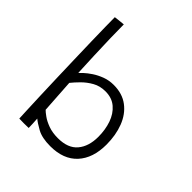

<svg xmlns="http://www.w3.org/2000/svg" viewBox="-199 -854 997 997"><g transform="rotate(45 300.0 -355.0)"><path d="M100.5 9.5Q99.5 -8 97.8 -50Q96 -92 93.8 -150.5Q91.5 -209 89.5 -275.8Q87.5 -342.5 85.5 -410.2Q83.5 -478 82 -538.5Q80.5 -599 79.8 -645Q79 -691 79 -713.5Q85.5 -714.5 103.5 -716.5Q121.5 -718.5 138.5 -720Q138.5 -680.5 140 -622.2Q141.5 -564 144 -499.2Q146.5 -434.5 149.5 -374.5Q154 -379.5 169 -393.5Q184 -407.5 207.2 -423Q230.5 -438.5 260.2 -449.8Q290 -461 324 -461Q387.5 -461 430.5 -428.5Q473.5 -396 495 -340Q516.5 -284 516.5 -215Q516.5 -115.5 464.5 -59Q412.5 -2.5 315.5 -2.5Q254.5 -2.5 218.5 -22.5Q182.5 -42.5 166.5 -56.5Q167.5 -42 168.5 -21.5Q169.5 -1 169.5 9.5Q157.5 10 135.2 10.2Q113 10.5 100.5 9.5ZM165 -119.5Q173 -111 192.8 -96.8Q212.5 -82.5 243.2 -71.2Q274 -60 314 -60Q388 -60 423 -101.8Q458 -143.5 458 -213.5Q458 -265.5 442.8 -309.5Q427.5 -353.5 396.2 -380.2Q365 -407 317 -407Q277.5 -407 246.5 -389.5Q215.5 -372 192 -348.2Q168.5 -324.5 153 -305Q153.5 -297.5 155.2 -270.8Q157 -244 159 -211.5Q161 -179 162.8 -152.8Q164.5 -126.5 165 -119.5Z"/></g></svg>

Font: Grandstander ExtraLight
Style: Regular
Weight: 200
Designer: Tyler Finck
Foundry: Etcetera Type Co
Version: Version 1.200; ttfautohint (v1.8.3)